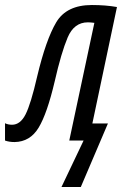

<svg xmlns="http://www.w3.org/2000/svg" viewBox="-69 -560 490 765"><path d="M176 185H253L361 -68H299L397 -532Q352 -540 297 -540Q196 -540 155 -471Q114 -402 79 -255Q54 -146 33 -104.5Q12 -63 -21 -63Q-37 -63 -49 -69V0Q-32 6 -11 6Q51 5 85 -51.5Q119 -108 149 -236Q175 -350 200.5 -410.5Q226 -471 281 -471Q291 -471 307 -469L207 0H264Z"/></svg>

Font: Noto Sans UI Condensed
Style: Italic
Weight: 400
Width: 3
Italic angle: -12°
Designer: Monotype Design Team
Foundry: Monotype Imaging Inc.
Version: Version 1.901